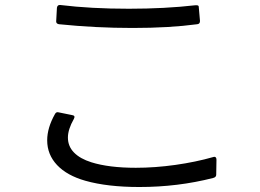

<svg xmlns="http://www.w3.org/2000/svg" viewBox="-20 -736 1040 769"><path d="M770 -639Q658 -624 511 -624Q363 -624 216 -639Q205 -641 205 -650Q205 -657 208 -705Q210 -717 221 -716Q344 -701 496 -701Q640 -701 763 -715H767Q776 -715 776 -709L781 -652Q781 -640 770 -639ZM169 -174Q169 -224 200 -279Q205 -289 215 -286L269 -275Q283 -273 276 -260Q252 -218 252 -185Q252 -150 276.5 -125Q301 -100 346 -86Q416 -64 524 -64Q601 -64 682.5 -75.5Q764 -87 834 -107L838 -108Q847 -108 847 -96L846 -36Q846 -26 833 -23Q692 13 538 13Q410 13 322 -12Q248 -33 208.5 -75Q169 -117 169 -174Z"/></svg>

Font: LINE Seed JP_TTF Regular
Style: Regular
Weight: 400
Designer: LINE & Fontrix & Fontworks
Version: Version 1.002